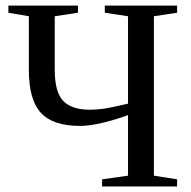

<svg xmlns="http://www.w3.org/2000/svg" viewBox="-20 -675 690 695"><path d="M621.1 0H349.6V-25.9L443.4 -39.1V-258.3Q395.5 -240.7 349.4 -230Q303.2 -219.2 270.5 -219.2Q171.4 -219.2 127.9 -266.6Q84.5 -314 84.5 -420.9V-616.2L10.3 -628.9V-654.8H262.2V-628.9L178.2 -616.2V-421.4Q178.2 -342.3 208.5 -310.1Q238.8 -277.8 306.2 -277.8Q327.1 -277.8 353 -281.2Q378.9 -284.7 443.4 -299.8V-616.2L359.4 -628.9V-654.8H621.1V-628.9L537.1 -616.2V-39.1L621.1 -25.9Z"/></svg>

Font: Liberation Serif
Style: Regular
Weight: 400
Designer: Steve Matteson
Foundry: Ascender Corporation
Version: Version 2.1.5